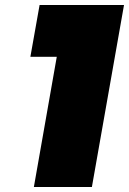

<svg xmlns="http://www.w3.org/2000/svg" viewBox="-20 -751 518 771"><path d="M102 -523 139 -731H478L349 0H116L208 -523Z"/></svg>

Font: Fz Poppins Black
Style: Italic
Weight: 900
Italic angle: -10°
Designer: Ninad Kale (Devanagari), Jonny Pinhorn (Latin)
Foundry: Indian Type Foundry
Version: Vit hóa bi Vntype.Com & FontZin.Com